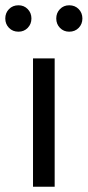

<svg xmlns="http://www.w3.org/2000/svg" viewBox="-43 -707 332 727"><path d="M82 0V-486H164V0ZM27 -587Q5 -587 -9 -601.5Q-23 -616 -23 -637Q-23 -658 -9 -672.5Q5 -687 27 -687Q48 -687 62 -672.5Q76 -658 76 -637Q76 -616 62 -601.5Q48 -587 27 -587ZM219 -587Q198 -587 184 -601.5Q170 -616 170 -637Q170 -658 184 -672.5Q198 -687 219 -687Q241 -687 255 -672.5Q269 -658 269 -637Q269 -616 255 -601.5Q241 -587 219 -587Z"/></svg>

Font: SourceSansPro
Style: Book
Weight: 400
Designer: Paul D. Hunt
Foundry: Adobe Systems Incorporated
Version: Version 2.021;PS 2.000;hotconv 1.0.86;makeotf.lib2.5.63406